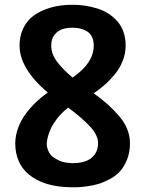

<svg xmlns="http://www.w3.org/2000/svg" viewBox="-20 -771 627 805"><path d="M506.8 -580.1Q506.8 -547.4 494.6 -516.1Q482.4 -484.9 461.4 -459.5Q440.4 -434.1 418.9 -415.3Q397.5 -396.5 373 -379.9Q406.7 -355.5 431.4 -333.5Q456.1 -311.5 478.8 -285.2Q501.5 -258.8 513.2 -230Q524.9 -201.2 524.9 -170.9Q524.9 -132.3 512.5 -101.6Q500 -70.8 482.4 -51.8Q464.8 -32.7 438.5 -19Q412.1 -5.4 391.1 0.7Q370.1 6.8 344 10.3Q317.9 13.7 307.6 13.9Q297.4 14.2 286.1 14.2Q284.7 14.2 284.2 14.2Q163.6 14.2 99.1 -41Q43.9 -88.4 43.9 -170.9Q44.4 -203.6 56.6 -236.1Q68.8 -268.6 89.1 -295.4Q109.4 -322.3 132.1 -343.8Q154.8 -365.2 180.2 -382.8Q62 -483.4 62 -580.1Q62 -617.2 75.2 -647.2Q88.4 -677.2 109.9 -696.3Q131.3 -715.3 160.6 -727.8Q189.9 -740.2 220.5 -745.6Q251 -751 284.2 -751Q311 -751 336.9 -747.1Q362.8 -743.2 388.2 -735.4Q413.6 -727.5 434.6 -713.9Q455.6 -700.2 471.9 -681.9Q488.3 -663.6 497.6 -637.5Q506.8 -611.3 506.8 -580.1ZM391.1 -170.9Q391.1 -204.1 358.6 -239.5Q326.2 -274.9 266.1 -319.8Q231.4 -293.9 206.1 -254.9Q180.7 -215.8 175.8 -169.9Q176.3 -150.4 184.1 -135Q191.9 -119.6 204.3 -111.3Q216.8 -103 228.8 -97.4Q240.7 -91.8 254.6 -89.8Q268.6 -87.9 274.2 -87.4Q279.8 -86.9 284.2 -86.9Q357.4 -86.9 381.3 -129.9Q391.1 -147 391.1 -170.9ZM194.8 -580.1Q194.8 -545.4 218.5 -513.2Q242.2 -481 284.2 -445.8Q373 -506.3 373 -580.1Q373 -601.1 365.5 -616.5Q357.9 -631.8 344.5 -639.9Q331.1 -647.9 316.4 -651.4Q301.8 -654.8 284.2 -654.8Q260.7 -654.8 241.9 -648.9Q223.1 -643.1 209 -625.5Q194.8 -607.9 194.8 -580.1ZM298.8 -435.1 268.1 -437Q279.8 -442.9 284.2 -445.8Z"/></svg>

Font: Junction Bold
Style: Bold
Weight: 700
Designer: Caroline Hadilaksono
Foundry: Caroline Hadilaksono
Version: Version 001.001